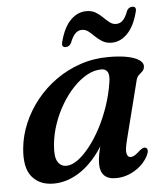

<svg xmlns="http://www.w3.org/2000/svg" viewBox="-50 -706 662 762"><g transform="rotate(-5 281.0 -325.0)"><path d="M438.5 -138Q428 -98 431.5 -82.8Q435 -67.5 446.5 -67.5Q455 -67.5 463.2 -72.5Q471.5 -77.5 484.5 -89.5Q493.5 -97 499.2 -99Q505 -101 510 -98.5Q516.5 -95.5 516.5 -86.8Q516.5 -78 510 -65.5Q491 -30.5 455.5 -9.8Q420 11 381.5 11Q350 11 334.8 -4.8Q319.5 -20.5 319.5 -50Q319.5 -61.5 321.2 -75.5Q323 -89.5 327.5 -109Q332 -128.5 340 -156.5Q348 -184.5 360 -224L370 -203.5Q345 -135.5 307.5 -87.5Q270 -39.5 225.2 -14.2Q180.5 11 133 11Q77.5 11 47.2 -25.8Q17 -62.5 25 -140.5Q30 -190.5 50.5 -238.5Q71 -286.5 104.5 -328.5Q138 -370.5 182.5 -402.2Q227 -434 280.2 -452.2Q333.5 -470.5 392.5 -470.5Q439.5 -470.5 470.8 -463.8Q502 -457 517 -445.5Q532 -434 530.5 -420Q529 -408 522.2 -401.8Q515.5 -395.5 508.2 -389.2Q501 -383 497.5 -371ZM148 -144.5Q143 -95 155.2 -75Q167.5 -55 190 -55Q211 -55 234.8 -72Q258.5 -89 282.5 -119Q306.5 -149 327.8 -188.8Q349 -228.5 365 -275Q381 -321.5 388.5 -370.5Q393 -398.5 385.8 -411.2Q378.5 -424 361 -424Q332 -424 303.2 -408Q274.5 -392 248.2 -364.2Q222 -336.5 200.8 -300.8Q179.5 -265 165.8 -225Q152 -185 148 -144.5ZM411.5 -526Q390.5 -526 375 -535.2Q359.5 -544.5 347.5 -556.5Q335.5 -568.5 323.8 -577.8Q312 -587 298 -587Q282.5 -587 271 -575.2Q259.5 -563.5 250.5 -539.5Q243 -524.5 228 -524.5Q209.5 -524.5 216.5 -548Q231 -603.5 258.8 -631.5Q286.5 -659.5 322 -659.5Q343.5 -659.5 358.8 -650.2Q374 -641 386 -629Q398 -617 409.8 -607.8Q421.5 -598.5 435.5 -598.5Q452 -598.5 463.2 -610.5Q474.5 -622.5 483 -646.5Q490 -661 505.5 -661Q523.5 -661 516.5 -637.5Q502 -582.5 474.2 -554.2Q446.5 -526 411.5 -526Z"/></g></svg>

Font: Fraunces Medium
Style: Italic
Weight: 500
Italic angle: -16°
Version: Version 1.000;[b76b70a41]